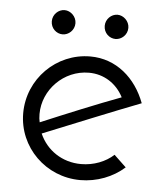

<svg xmlns="http://www.w3.org/2000/svg" viewBox="-45 -598 547 647"><g transform="rotate(5 228.0 -275.0)"><path d="M358 -87C331 -62 291 -46 248 -46C184 -46 131 -82 107 -137C206 -177 343 -233 434 -268C403 -351 336 -410 248 -410C133 -410 39 -316 39 -200C39 -85 133 8 250 8C306 8 360 -13 399 -48ZM365 -282C287 -253 180 -209 97 -174C95 -182 94 -191 94 -202C94 -284 163 -355 248 -355C299 -355 342 -327 365 -282ZM287 -517C287 -493 306 -476 327 -476C347 -476 367 -493 367 -517C367 -540 347 -558 327 -558C306 -558 287 -540 287 -517ZM108 -517C108 -493 127 -476 148 -476C168 -476 188 -493 188 -517C188 -540 168 -558 148 -558C127 -558 108 -540 108 -517Z"/></g></svg>

Font: Josefin Sans
Style: Regular
Weight: 400
Designer: Santiago Orozco
Foundry: Typemade
Version: 1.000